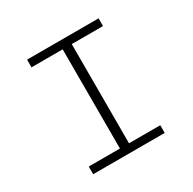

<svg xmlns="http://www.w3.org/2000/svg" viewBox="-155 -858 1020 1016"><g transform="rotate(-30 355.0 -350.0)"><path d="M570.5 -653H379.5V-47H570.5V0H133.5V-47H324V-653H133.5V-700H570.5Z"/></g></svg>

Font: League Mono UltraLight
Style: Regular
Weight: 200
Width: 6
Designer: Tyler Finck
Foundry: The League of Moveable Type / Tyler Finck
Version: Version 2.210